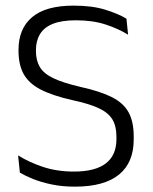

<svg xmlns="http://www.w3.org/2000/svg" viewBox="-20 -670 557 700"><path d="M253 10.5Q207 10.5 168.8 2.5Q130.5 -5.5 101.2 -17.2Q72 -29 52.5 -40.5L46 -103.5Q83.5 -79.5 135.2 -62Q187 -44.5 249.5 -44.5Q327 -44.5 365.8 -74.2Q404.5 -104 404.5 -162.5V-172Q404.5 -210.5 389.5 -235Q374.5 -259.5 339.5 -275.8Q304.5 -292 243.5 -305Q170.5 -321.5 127.5 -344Q84.5 -366.5 66 -400.5Q47.5 -434.5 47.5 -484.5V-488.5Q47.5 -565.5 97.2 -607.5Q147 -649.5 248.5 -649.5Q316.5 -649.5 364.2 -634.5Q412 -619.5 441 -602L447 -543.5Q412.5 -565 365.5 -580.5Q318.5 -596 256.5 -596Q204.5 -596 172.5 -583Q140.5 -570 125.8 -545.5Q111 -521 111 -487V-484.5Q111 -450 125 -426Q139 -402 174.2 -385Q209.5 -368 274 -353Q346 -337 388 -315.8Q430 -294.5 448.8 -260.5Q467.5 -226.5 467.5 -172.5V-161.5Q467.5 -77 413.5 -33.2Q359.5 10.5 253 10.5Z"/></svg>

Font: Anek Gurmukhi Medium Light
Style: Regular
Weight: 300
Version: Version 1.003